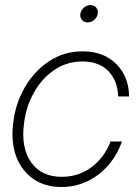

<svg xmlns="http://www.w3.org/2000/svg" viewBox="-20 -727 546 756"><path d="M222.2 9.3Q156.7 9.3 110.8 -22.7Q64.9 -54.7 43.9 -110.8Q22.9 -167 31.7 -239.7Q40 -317.9 77.4 -382.6Q114.7 -447.3 173.6 -486.1Q232.4 -524.9 305.2 -524.9Q387.7 -524.9 437.5 -475.3Q487.3 -425.8 488.3 -347.2H445.3Q442.9 -410.2 406.2 -447.5Q369.6 -484.9 304.2 -484.9Q243.2 -484.9 194.1 -451.7Q145 -418.5 113.5 -362.5Q82 -306.6 74.2 -238.3Q62.5 -145.5 102.5 -88.1Q142.6 -30.8 223.1 -30.8Q289.1 -30.8 339.6 -68.1Q390.1 -105.5 415.5 -169.9H460Q441.9 -117.2 406.7 -76.7Q371.6 -36.1 324.2 -13.4Q276.9 9.3 222.2 9.3ZM324.7 -638.7Q310.5 -638.7 302.5 -648.7Q294.4 -658.7 296.4 -672.9Q298.8 -687 310.5 -697Q322.3 -707 336.4 -707Q350.6 -707 358.9 -697Q367.2 -687 364.7 -672.9Q362.8 -658.7 350.8 -648.7Q338.9 -638.7 324.7 -638.7Z"/></svg>

Font: Inter Display ExtraLight
Style: Italic
Weight: 200
Italic angle: -9.39999°
Designer: Rasmus Andersson
Foundry: rsms
Version: Version 4.000;git-a52131595